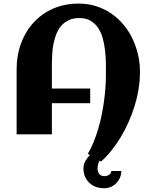

<svg xmlns="http://www.w3.org/2000/svg" viewBox="-20 -738 835 1055"><path d="M646.5 201.7Q646.5 221.2 639.2 238.3Q631.8 255.4 619.1 268.3Q606.4 281.2 589.4 288.8Q572.3 296.4 552.7 296.4Q527.8 296.4 507.1 288.8Q486.3 281.2 470.9 266.8Q455.6 252.4 447 232.2Q438.5 211.9 438.5 186.5Q438.5 166 448.5 147.7Q458.5 129.4 474.1 113.8L462.4 107.4Q479.5 78.6 493.4 44.7Q507.3 10.7 518.6 -26.4Q529.8 -63.5 537.8 -102.5Q545.9 -141.6 551.3 -180.2Q556.6 -218.8 559.3 -256.1Q562 -293.5 562 -327.1Q562 -353.5 561.8 -387Q561.5 -420.4 557.9 -455.1Q554.2 -489.7 545.9 -522.7Q537.6 -555.7 521.2 -581.5Q504.9 -607.4 479.2 -623Q453.6 -638.7 415.5 -638.7Q381.8 -638.7 357.7 -627.2Q333.5 -615.7 316.7 -596.4Q299.8 -577.1 289.8 -551.8Q279.8 -526.4 274.2 -498.3Q268.6 -470.2 266.8 -441.7Q265.1 -413.1 265.1 -387.7V-251.5H475.6V-170.9H265.1V0H71.3V-357.4Q71.3 -434.1 95.7 -500Q120.1 -565.9 164.8 -614.5Q209.5 -663.1 272.2 -690.7Q335 -718.3 412.1 -718.3Q464.4 -718.3 510 -703.4Q555.7 -688.5 593.3 -662.4Q630.9 -636.2 660.4 -600.3Q689.9 -564.5 709.7 -522Q729.5 -479.5 739.7 -432.1Q750 -384.8 749 -336.4V-327.1Q748 -286.1 740.5 -242.2Q732.9 -198.2 719.2 -154.3Q705.6 -110.4 686.5 -67.4Q667.5 -24.4 643.8 14.9Q620.1 54.2 592.8 88.6Q565.4 123 535.2 149.4L526.9 144.5Q516.1 166 516.1 186.5Q516.1 205.6 525.1 217.8Q534.2 230 554.7 230Q566.9 230 578.9 222.9Q590.8 215.8 591.3 201.7Z"/></svg>

Font: Aclonica
Style: Regular
Weight: 400
Version: Version 1.001